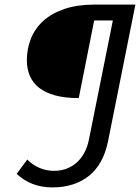

<svg xmlns="http://www.w3.org/2000/svg" viewBox="-20 -710 615 844"><path d="M326.2 -278.8Q265.1 -278.8 221.9 -290.8Q178.7 -302.7 151.4 -324.5Q124 -346.2 111.1 -376.7Q98.1 -407.2 98.1 -444.8Q98.1 -495.6 116 -540.3Q133.8 -585 170.4 -618.2Q207 -651.4 263.4 -670.7Q319.8 -689.9 397 -689.9H575.2L455.1 -89.8Q444.8 -38.6 423.6 -0.2Q402.3 38.1 370.8 63.2Q339.4 88.4 298.8 101.1Q258.3 113.8 210 113.8Q161.6 113.8 122.3 98.1Q83 82.5 53.2 54.2L100.1 -8.8Q121.1 13.7 151.9 27.3Q182.6 41 217.8 41Q245.6 41 270.5 32.2Q295.4 23.4 315.4 6.1Q335.4 -11.2 349.9 -37.1Q364.3 -63 371.1 -97.2L476.1 -620.1H394Z"/></svg>

Font: Code New Roman
Style: Italic
Weight: 400
Italic angle: -11°
Monospace: yes
Designer: Sam Radian
Foundry: Code New Roman
Version: Version 1.508 October 19, 2014